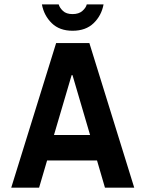

<svg xmlns="http://www.w3.org/2000/svg" viewBox="-20 -867 672 887"><path d="M31.9 0 239.3 -668H392.9L600.1 0H464.9L428.2 -125.8H197.6L160.6 0ZM229.4 -243.4H396.1L314.9 -519.9H310.9ZM315.2 -724.9Q255.1 -724.9 219.2 -759.9Q183.2 -794.9 173.6 -846.6H251.2Q255.4 -831.1 270.9 -816.5Q286.3 -801.9 315.2 -801.9Q344.1 -801.9 360.6 -816.5Q377.2 -831.1 380.8 -846.6H458.4Q448.8 -794.9 412.5 -759.9Q376.3 -724.9 315.2 -724.9Z"/></svg>

Font: Atkinson Hyperlegible Mono ExtraLight
Style: Regular
Weight: 200
Monospace: yes
Designer: Elliott Scott, Megan Eiswerth, Linus Boman, Theodore Petrosky, Letters from Sweden
Foundry: Applied Design Works, Letters from Sweden
Version: Version 2.001